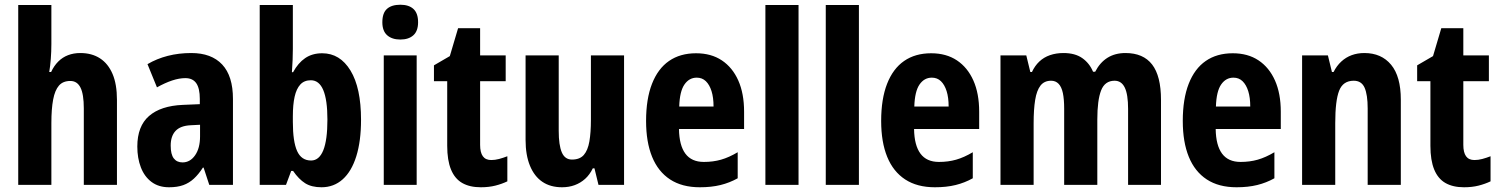

<svg xmlns="http://www.w3.org/2000/svg" viewBox="-20 -781 6337 811"><path d="M197 -595Q197 -563 194.5 -531.5Q192 -500 188 -477H196Q208 -503 226 -521Q244 -539 267.5 -548Q291 -557 319 -557Q368 -557 402.5 -534.5Q437 -512 455.5 -468.5Q474 -425 474 -359V0H334V-323Q334 -383 320 -411Q306 -439 277 -439Q246 -439 229 -419.5Q212 -400 204.5 -360.5Q197 -321 197 -261V0H57V-760H197Z M788 -557Q873 -557 918.5 -508.5Q964 -460 964 -363V0H864L840 -73H837Q819 -45 799 -26.5Q779 -8 754 1Q729 10 694 10Q650 10 620 -12.5Q590 -35 575 -74Q560 -113 560 -162Q560 -248 609.5 -291Q659 -334 752 -338L824 -341V-363Q824 -408 809 -429.5Q794 -451 763 -451Q737 -451 707 -441Q677 -431 643 -412L603 -510Q642 -533 688.5 -545Q735 -557 788 -557ZM786 -252Q742 -250 721.5 -228Q701 -206 701 -166Q701 -129 714 -112Q727 -95 751 -95Q783 -95 804 -125Q825 -155 825 -205V-254Z M1217 -574Q1217 -553 1216 -528Q1215 -503 1213 -476H1218Q1239 -515 1269 -535.5Q1299 -556 1341 -556Q1416 -556 1460.5 -483Q1505 -410 1505 -275Q1505 -185 1485 -121Q1465 -57 1427.5 -23.5Q1390 10 1338 10Q1296 10 1269 -7Q1242 -24 1218 -59H1210L1188 0H1077V-760H1217ZM1293 -442Q1265 -442 1248.5 -424Q1232 -406 1224.5 -372.5Q1217 -339 1217 -290V-266Q1217 -183 1235 -143Q1253 -103 1294 -103Q1328 -103 1345.5 -146Q1363 -189 1363 -276Q1363 -359 1345.5 -400.5Q1328 -442 1293 -442Z M1740 -547V0H1601V-547ZM1671 -761Q1707 -761 1726.5 -743Q1746 -725 1746 -687Q1746 -650 1726 -632Q1706 -614 1671 -614Q1636 -614 1615.5 -632Q1595 -650 1595 -687Q1595 -726 1614.5 -743.5Q1634 -761 1671 -761Z M2055 -105Q2071 -105 2088 -109.5Q2105 -114 2123 -121V-15Q2100 -4 2072.5 3Q2045 10 2011 10Q1964 10 1932.5 -8Q1901 -26 1885 -65Q1869 -104 1869 -165V-438H1813V-505L1880 -544L1915 -662H2008V-547H2116V-438H2008V-169Q2008 -137 2019.5 -121Q2031 -105 2055 -105Z M2616 -547V0H2508L2491 -70H2484Q2471 -43 2451.5 -25.5Q2432 -8 2407.5 1Q2383 10 2354 10Q2305 10 2271 -13Q2237 -36 2218.5 -81Q2200 -126 2200 -190V-547H2340V-228Q2340 -168 2353 -137.5Q2366 -107 2396 -107Q2429 -107 2446 -126.5Q2463 -146 2469.5 -183.5Q2476 -221 2476 -275V-547Z M2920 -556Q2984 -556 3029 -526Q3074 -496 3098.5 -441Q3123 -386 3123 -309V-236H2848Q2849 -167 2875 -132Q2901 -97 2953 -97Q2992 -97 3025.5 -106.5Q3059 -116 3096 -138V-28Q3062 -9 3023.5 0.5Q2985 10 2936 10Q2861 10 2810.5 -23Q2760 -56 2734.5 -118.5Q2709 -181 2709 -270Q2709 -363 2734 -427Q2759 -491 2806 -523.5Q2853 -556 2920 -556ZM2923 -453Q2891 -453 2871 -424Q2851 -395 2849 -331H2994Q2994 -369 2985.5 -396Q2977 -423 2961.5 -438Q2946 -453 2923 -453Z M3353 0H3213V-760H3353Z M3608 0H3468V-760H3608Z M3913 -556Q3977 -556 4022 -526Q4067 -496 4091.5 -441Q4116 -386 4116 -309V-236H3841Q3842 -167 3868 -132Q3894 -97 3946 -97Q3985 -97 4018.5 -106.5Q4052 -116 4089 -138V-28Q4055 -9 4016.5 0.5Q3978 10 3929 10Q3854 10 3803.5 -23Q3753 -56 3727.5 -118.5Q3702 -181 3702 -270Q3702 -363 3727 -427Q3752 -491 3799 -523.5Q3846 -556 3913 -556ZM3916 -453Q3884 -453 3864 -424Q3844 -395 3842 -331H3987Q3987 -369 3978.5 -396Q3970 -423 3954.5 -438Q3939 -453 3916 -453Z M4734 -557Q4809 -557 4846.5 -508.5Q4884 -460 4884 -359V0H4745V-321Q4745 -382 4731 -411Q4717 -440 4688 -440Q4647 -440 4631 -399Q4615 -358 4615 -276V0H4475V-322Q4475 -362 4469.5 -388Q4464 -414 4451.5 -427Q4439 -440 4420 -440Q4391 -440 4375 -419.5Q4359 -399 4352.5 -359Q4346 -319 4346 -260V0H4206V-547H4315L4332 -477H4339Q4351 -503 4370 -521Q4389 -539 4415 -548Q4441 -557 4472 -557Q4521 -557 4551.5 -535.5Q4582 -514 4597 -478H4606Q4626 -517 4658 -537Q4690 -557 4734 -557Z M5187 -556Q5251 -556 5296 -526Q5341 -496 5365.5 -441Q5390 -386 5390 -309V-236H5115Q5116 -167 5142 -132Q5168 -97 5220 -97Q5259 -97 5292.5 -106.5Q5326 -116 5363 -138V-28Q5329 -9 5290.5 0.5Q5252 10 5203 10Q5128 10 5077.5 -23Q5027 -56 5001.5 -118.5Q4976 -181 4976 -270Q4976 -363 5001 -427Q5026 -491 5073 -523.5Q5120 -556 5187 -556ZM5190 -453Q5158 -453 5138 -424Q5118 -395 5116 -331H5261Q5261 -369 5252.5 -396Q5244 -423 5228.5 -438Q5213 -453 5190 -453Z M5743 -557Q5815 -557 5856 -507.5Q5897 -458 5897 -360V0H5757V-323Q5757 -381 5744 -410.5Q5731 -440 5698 -440Q5653 -440 5636.5 -398Q5620 -356 5620 -261V0H5480V-547H5589L5606 -477H5613Q5626 -503 5645.5 -521Q5665 -539 5689.5 -548Q5714 -557 5743 -557Z M6208 -105Q6224 -105 6241 -109.5Q6258 -114 6276 -121V-15Q6253 -4 6225.5 3Q6198 10 6164 10Q6117 10 6085.5 -8Q6054 -26 6038 -65Q6022 -104 6022 -165V-438H5966V-505L6033 -544L6068 -662H6161V-547H6269V-438H6161V-169Q6161 -137 6172.5 -121Q6184 -105 6208 -105Z"/></svg>

Font: Noto Sans Display Condensed
Style: Bold
Weight: 700
Width: 3
Designer: Monotype Design Team
Foundry: Monotype Imaging Inc.
Version: Version 2.003